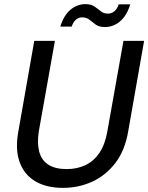

<svg xmlns="http://www.w3.org/2000/svg" viewBox="-20 -898 718 930"><path d="M285 12Q204 12 150 -20.5Q96 -53 74.5 -114.5Q53 -176 69 -262L146 -700H246L168 -262Q159 -204 170 -163Q181 -122 214 -100.5Q247 -79 303 -79Q353 -79 393.5 -98Q434 -117 461.5 -157.5Q489 -198 500 -262L578 -700H678L601 -262Q585 -168 538 -107.5Q491 -47 425.5 -17.5Q360 12 285 12ZM272 -769Q289 -824 321.5 -851Q354 -878 394 -878Q421 -878 437.5 -866.5Q454 -855 468 -843.5Q482 -832 504 -832Q520 -832 534 -843.5Q548 -855 555 -877H611Q594 -822 561.5 -794.5Q529 -767 488 -767Q460 -767 443.5 -779Q427 -791 413 -802.5Q399 -814 378 -814Q361 -814 348 -803Q335 -792 327 -769Z"/></svg>

Font: DM Sans 17pt Medium
Style: Italic
Weight: 500
Italic angle: -10°
Version: Version 4.004;gftools[0.9.30]